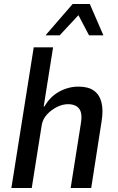

<svg xmlns="http://www.w3.org/2000/svg" viewBox="-20 -942 590 962"><path d="M37 0 149 -705H246L199 -409H203Q231 -458 277 -483Q323 -508 373 -508Q423 -508 451 -487.5Q479 -467 488.5 -428.5Q498 -390 489 -334L437 0H334L385 -322Q391 -358 385.5 -378.5Q380 -399 363.5 -409.5Q347 -420 321 -420Q293 -420 264.5 -405.5Q236 -391 215 -368Q194 -345 189 -315L139 0ZM208 -765 344 -922H430L498 -765H426L373 -866L279 -765Z"/></svg>

Font: Nunito Sans 7pt Condensed SemiBold
Style: Italic
Weight: 600
Width: 3
Italic angle: -9°
Designer: Vernon Adams
Foundry: Vernon Adams
Version: Version 3.101;gftools[0.9.27]